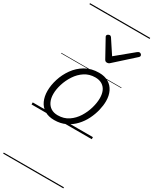

<svg xmlns="http://www.w3.org/2000/svg" viewBox="-355 -1068 1306 1627"><g transform="rotate(30 297.5 -255.0)"><path d="M231 19Q175 19 136.5 -4.5Q98 -28 78.5 -70.5Q59 -113 59 -168Q59 -223 78 -284Q97 -345 135 -398.5Q173 -452 230 -485.5Q287 -519 363 -519Q418 -519 455.5 -496.5Q493 -474 513 -433.5Q533 -393 533 -339Q533 -298 521.5 -249.5Q510 -201 486.5 -153.5Q463 -106 426.5 -67Q390 -28 341.5 -4.5Q293 19 231 19ZM237 -31Q297 -31 341.5 -61Q386 -91 415.5 -138Q445 -185 460 -237.5Q475 -290 475 -334Q475 -376 461.5 -406Q448 -436 421 -452.5Q394 -469 355 -469Q297 -469 252.5 -440Q208 -411 177.5 -364.5Q147 -318 131 -266.5Q115 -215 115 -170Q115 -128 129.5 -96.5Q144 -65 171 -48Q198 -31 237 -31ZM572 -840Q581 -840 588 -833.5Q595 -827 595 -819Q595 -813 592.5 -809.5Q590 -806 586 -802L405 -639Q397 -631 390 -628.5Q383 -626 375 -626Q368 -626 362 -629Q356 -632 351 -641L261 -804Q258 -808 256.5 -812Q255 -816 255 -820Q255 -829 264 -834.5Q273 -840 280 -840Q287 -840 290.5 -837.5Q294 -835 298 -830L387 -695L551 -830Q558 -835 562.5 -837.5Q567 -840 572 -840ZM0 471H589V481H0ZM0 -20H589V0H0ZM0 -505H589V-500H0ZM0 -991H589V-981H0Z"/></g></svg>

Font: Playwrite IE Guides
Style: Regular
Weight: 400
Designer: Veronika Burian, José Scaglione
Foundry: TypeTogether
Version: Version 1.003